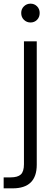

<svg xmlns="http://www.w3.org/2000/svg" viewBox="-47 -772 301 1050"><path d="M120 -649Q99 -649 84 -663.5Q69 -678 69 -701Q69 -723 84 -737.5Q99 -752 120 -752Q141 -752 155.5 -737.5Q170 -723 170 -701Q170 -678 155.5 -663.5Q141 -649 120 -649ZM154 -546V129Q154 258 22 258H-27V198H11Q50 198 67 182Q84 166 84 126V-546Z"/></svg>

Font: Poppins Light
Style: Regular
Weight: 300
Designer: Ninad Kale (Devanagari), Jonny Pinhorn (Latin)
Version: Version 5.002